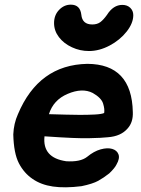

<svg xmlns="http://www.w3.org/2000/svg" viewBox="-20 -804 603 824"><path d="M330 -5Q378 -15 401.5 -28Q425 -41 449 -60Q473 -83 480 -98Q495 -124 488.5 -141.5Q482 -159 461.5 -165Q441 -171 412 -163Q383 -155 354 -131Q325 -108 264 -112Q161 -127 171 -219Q313 -209 365 -211Q417 -212 443 -215Q499 -219 528 -253Q552 -280 550 -323Q546 -529 355 -530Q146 -526 57 -314Q39 -274 37 -227Q39 -146 61 -103.5Q83 -61 120 -36Q156 -11 207 -3.5Q258 4 330 -5ZM190 -314Q209 -375 270 -401Q333 -428 378 -405Q415 -384 422.5 -359.5Q430 -335 427 -319Q416 -314 386.5 -312.5Q357 -311 322.5 -311Q288 -311 263 -312Q225 -313 190 -314ZM362 -585Q406 -585 450.5 -608.5Q495 -632 524 -669Q552 -705 552 -739Q552 -758 539 -770.5Q526 -783 505 -783Q466 -783 439 -740Q424 -719 410.5 -709Q397 -699 376 -699Q333 -699 329 -741Q324 -784 284 -784Q255 -784 233.5 -761.5Q212 -739 212 -705Q212 -672 233 -644.5Q254 -617 289 -601Q323 -585 362 -585Z"/></svg>

Font: Balsamiq Sans
Style: Bold Italic
Weight: 700
Italic angle: -12°
Designer: Michael Angeles
Foundry: Balsamiq SRL
Version: Version 1.020; ttfautohint (v1.8.4.7-5d5b);gftools[0.9.26]